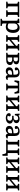

<svg xmlns="http://www.w3.org/2000/svg" viewBox="3316 -3879 782 7454"><g transform="rotate(90 3707.0 -152.0)"><path d="M45.9 0V-49.8L96.2 -59.1Q101.1 -60.1 104.7 -61Q108.4 -62 111.1 -64.2Q113.8 -66.4 115.7 -67.6Q117.7 -68.8 118.9 -72.8Q120.1 -76.7 120.8 -77.9Q121.6 -79.1 121.8 -84.7Q122.1 -90.3 122.1 -91.8Q122.1 -93.3 122.1 -100.6Q122.1 -107.9 122.1 -109.9V-410.2Q121.1 -427.7 115.5 -435.5Q109.9 -443.4 92.8 -446.8L43 -458L53.2 -508.8H637.2V-457L586.9 -448.2Q569.3 -445.3 563.7 -437Q558.1 -428.7 558.1 -410.2V-106Q558.1 -82.5 563.2 -73Q568.4 -63.5 586.9 -60.1L634.8 -48.8V0H378.9V-49.8L424.8 -59.1Q430.2 -60.1 434.3 -61.8Q438.5 -63.5 441.4 -64.7Q444.3 -65.9 446.3 -69.6Q448.2 -73.2 449.2 -74.5Q450.2 -75.7 450.7 -81.8Q451.2 -87.9 451.2 -89.6Q451.2 -91.3 451.2 -99.4Q451.2 -107.4 451.2 -109.9V-449.2H228V-106Q228 -83 233.4 -72.8Q238.8 -62.5 257.8 -59.1L301.8 -48.8V0Z M710.9 219.2V167L756.8 159.2Q773.4 156.2 779.5 146Q785.6 135.7 785.6 113.8V-383.8Q785.6 -418.9 779.5 -431.2Q773.4 -443.4 748.5 -446.8L702.6 -453.1L710.9 -504.9L861.8 -516.1L874.5 -508.8L880.9 -420.9H883.8Q914.1 -467.8 956.1 -495.4Q998 -522.9 1061.5 -522.9Q1151.9 -522.9 1204.3 -457.3Q1256.8 -391.6 1256.8 -272Q1256.8 -134.3 1194.1 -60.1Q1131.3 14.2 1022.9 14.2Q981.4 14.2 947 4.6Q912.6 -4.9 891.6 -18.1V110.8Q891.6 134.8 899.2 145.3Q906.7 155.8 924.8 158.2L985.8 168V219.2ZM1008.8 -58.1Q1075.7 -58.1 1109.1 -111.6Q1142.6 -165 1142.6 -257.8Q1142.6 -443.8 1022.9 -443.8Q998 -443.8 976.1 -436.8Q954.1 -429.7 934.3 -414.3Q914.6 -398.9 903.1 -370.4Q891.6 -341.8 891.6 -303.2V-96.2Q911.1 -78.6 944.1 -68.4Q977.1 -58.1 1008.8 -58.1Z M1346.2 0V-49.8L1395.5 -59.1Q1413.6 -62.5 1418 -72.5Q1422.4 -82.5 1422.4 -106.9V-408.2Q1422.4 -428.7 1417.5 -437Q1412.6 -445.3 1396.5 -448.2L1344.2 -459L1354.5 -508.8H1601.1V-458L1555.2 -449.2Q1537.1 -445.8 1532.7 -436Q1528.3 -426.3 1528.3 -401.9V-193.8L1757.3 -388.2V-408.2Q1757.3 -428.7 1752.4 -437Q1747.6 -445.3 1732.4 -448.2L1683.1 -459L1692.4 -508.8H1940.4V-458L1891.1 -449.2Q1873 -445.8 1868.7 -436Q1864.3 -426.3 1864.3 -401.9V-101.1Q1864.3 -80.1 1869.1 -71.8Q1874 -63.5 1889.2 -60.1L1941.4 -48.8V0H1684.1V-49.8L1730.5 -59.1Q1748.5 -63 1752.9 -72.8Q1757.3 -82.5 1757.3 -106.9V-312L1528.3 -118.2V-101.1Q1528.3 -80.1 1533.2 -71.8Q1538.1 -63.5 1554.2 -60.1L1603 -48.8V0Z M2028.8 0V-49.8L2078.1 -59.1Q2096.2 -62.5 2100.6 -72.5Q2105 -82.5 2105 -106.9V-408.2Q2105 -428.7 2100.1 -437Q2095.2 -445.3 2079.1 -448.2L2026.9 -459L2037.1 -508.8H2293.9Q2476.1 -508.8 2476.1 -391.1Q2476.1 -344.2 2441.4 -311.5Q2406.7 -278.8 2340.8 -269L2345.7 -268.1Q2380.4 -265.1 2405.3 -259.3Q2430.2 -253.4 2454.3 -241Q2478.5 -228.5 2491.2 -205.1Q2503.9 -181.6 2503.9 -147.9Q2503.9 -80.6 2451.9 -40.3Q2399.9 0 2285.6 0ZM2210.9 -291H2277.8Q2321.8 -291 2342.8 -315.7Q2363.8 -340.3 2363.8 -378.9Q2363.8 -419.9 2340.3 -437.5Q2316.9 -455.1 2268.1 -455.1Q2234.9 -455.1 2210.9 -452.1ZM2285.6 -54.2Q2333.5 -54.2 2363.3 -78.4Q2393.1 -102.5 2393.1 -149.9Q2393.1 -185.1 2367.9 -209Q2342.8 -232.9 2293 -232.9H2210.9V-58.1Q2242.7 -54.2 2285.6 -54.2Z M2736.3 14.2Q2709 14.2 2684.6 6.6Q2660.2 -1 2639.2 -16.6Q2618.2 -32.2 2605.7 -59.6Q2593.3 -86.9 2593.3 -123Q2593.3 -188 2635.5 -225.6Q2677.7 -263.2 2754.4 -273.9Q2807.6 -281.7 2878.4 -285.2V-355Q2878.4 -415.5 2853.5 -441.2Q2828.6 -466.8 2779.3 -466.8Q2750.5 -466.8 2726.3 -458.3Q2702.1 -449.7 2690.4 -438Q2715.3 -394.5 2715.3 -381.8Q2715.3 -362.8 2699.7 -348.9Q2684.1 -335 2655.3 -335Q2625 -335 2610.6 -350.3Q2596.2 -365.7 2596.2 -390.1Q2596.2 -444.3 2655.8 -483.6Q2715.3 -522.9 2794.4 -522.9Q2828.1 -522.9 2855.5 -517.8Q2882.8 -512.7 2907.5 -500Q2932.1 -487.3 2948.5 -466.8Q2964.8 -446.3 2974.6 -413.6Q2984.4 -380.9 2984.4 -337.9V-104Q2984.4 -72.8 3005.1 -63.5Q3025.9 -54.2 3073.2 -66.9L3084.5 -25.9Q3064.5 -7.3 3037.1 3.4Q3009.8 14.2 2986.3 14.2Q2942.9 14.2 2919.4 -8.8Q2896 -31.7 2890.6 -71.8Q2836.9 14.2 2736.3 14.2ZM2780.3 -61Q2796.9 -61 2812.7 -66.2Q2828.6 -71.3 2844 -81.8Q2859.4 -92.3 2868.9 -112.8Q2878.4 -133.3 2878.4 -160.2V-230Q2836.4 -230 2788.6 -222.2Q2743.7 -215.3 2723.6 -191.4Q2703.6 -167.5 2703.6 -134.8Q2703.6 -97.2 2724.9 -79.1Q2746.1 -61 2780.3 -61Z M3229.5 0V-49.8L3278.3 -59.1Q3296.4 -62.5 3300.8 -72.5Q3305.2 -82.5 3305.2 -106.9V-452.1H3275.4Q3220.2 -452.1 3205.1 -439.5Q3189.9 -426.8 3172.4 -373.5Q3170.4 -368.2 3169.4 -365.2L3154.3 -318.8L3096.2 -329.1L3122.1 -508.8H3596.2L3621.1 -329.1L3563.5 -318.8L3547.4 -368.2Q3530.8 -417.5 3522 -429.2Q3509.3 -447.3 3479.5 -450.7Q3465.8 -452.1 3442.4 -452.1H3411.1V-103Q3411.1 -81.5 3416.5 -72.5Q3421.9 -63.5 3437.5 -60.1L3489.3 -48.8V0Z M3690.9 0V-49.8L3740.2 -59.1Q3758.3 -62.5 3762.7 -72.5Q3767.1 -82.5 3767.1 -106.9V-408.2Q3767.1 -428.7 3762.2 -437Q3757.3 -445.3 3741.2 -448.2L3689 -459L3699.2 -508.8H3945.8V-458L3899.9 -449.2Q3881.8 -445.8 3877.4 -436Q3873 -426.3 3873 -401.9V-193.8L4102.1 -388.2V-408.2Q4102.1 -428.7 4097.2 -437Q4092.3 -445.3 4077.1 -448.2L4027.8 -459L4037.1 -508.8H4285.2V-458L4235.8 -449.2Q4217.8 -445.8 4213.4 -436Q4209 -426.3 4209 -401.9V-101.1Q4209 -80.1 4213.9 -71.8Q4218.8 -63.5 4233.9 -60.1L4286.1 -48.8V0H4028.8V-49.8L4075.2 -59.1Q4093.3 -63 4097.7 -72.8Q4102.1 -82.5 4102.1 -106.9V-312L3873 -118.2V-101.1Q3873 -80.1 3877.9 -71.8Q3882.8 -63.5 3898.9 -60.1L3947.8 -48.8V0Z M4552.7 14.2Q4473.6 14.2 4423.6 -20.5Q4373.5 -55.2 4373.5 -111.8Q4373.5 -140.1 4390.1 -158.4Q4406.7 -176.8 4439.5 -176.8Q4470.2 -176.8 4483.9 -163.3Q4497.6 -149.9 4497.6 -128.9Q4497.6 -110.4 4470.7 -66.9Q4503.9 -42 4558.6 -42Q4603 -42 4634.8 -67.6Q4666.5 -93.3 4666.5 -141.1Q4666.5 -183.6 4639.9 -207.3Q4613.3 -231 4560.5 -231H4476.6V-290H4550.8Q4597.7 -290 4623.5 -317.1Q4649.4 -344.2 4649.4 -382.8Q4649.4 -425.3 4630.1 -445.6Q4610.8 -465.8 4568.8 -465.8Q4517.1 -465.8 4488.8 -432.6Q4460.4 -399.4 4457.5 -338.9L4402.8 -335.9L4390.6 -521H4452.6L4463.4 -476.1Q4512.2 -522.9 4593.8 -522.9Q4669.4 -522.9 4715.1 -490.2Q4760.7 -457.5 4760.7 -396Q4760.7 -346.2 4723.6 -313Q4686.5 -279.8 4617.7 -269V-267.1Q4644.5 -264.2 4664.6 -260.3Q4684.6 -256.3 4707.5 -247.3Q4730.5 -238.3 4744.9 -225.6Q4759.3 -212.9 4769 -191.4Q4778.8 -169.9 4778.8 -142.1Q4778.8 -113.3 4764.9 -86.2Q4751 -59.1 4724.4 -36.4Q4697.8 -13.7 4653.3 0.2Q4608.9 14.2 4552.7 14.2Z M5011.2 14.2Q4983.9 14.2 4959.5 6.6Q4935.1 -1 4914.1 -16.6Q4893.1 -32.2 4880.6 -59.6Q4868.2 -86.9 4868.2 -123Q4868.2 -188 4910.4 -225.6Q4952.6 -263.2 5029.3 -273.9Q5082.5 -281.7 5153.3 -285.2V-355Q5153.3 -415.5 5128.4 -441.2Q5103.5 -466.8 5054.2 -466.8Q5025.4 -466.8 5001.2 -458.3Q4977.1 -449.7 4965.3 -438Q4990.2 -394.5 4990.2 -381.8Q4990.2 -362.8 4974.6 -348.9Q4959 -335 4930.2 -335Q4899.9 -335 4885.5 -350.3Q4871.1 -365.7 4871.1 -390.1Q4871.1 -444.3 4930.7 -483.6Q4990.2 -522.9 5069.3 -522.9Q5103 -522.9 5130.4 -517.8Q5157.7 -512.7 5182.4 -500Q5207 -487.3 5223.4 -466.8Q5239.7 -446.3 5249.5 -413.6Q5259.3 -380.9 5259.3 -337.9V-104Q5259.3 -72.8 5280 -63.5Q5300.8 -54.2 5348.1 -66.9L5359.4 -25.9Q5339.4 -7.3 5312 3.4Q5284.7 14.2 5261.2 14.2Q5217.8 14.2 5194.3 -8.8Q5170.9 -31.7 5165.5 -71.8Q5111.8 14.2 5011.2 14.2ZM5055.2 -61Q5071.8 -61 5087.6 -66.2Q5103.5 -71.3 5118.9 -81.8Q5134.3 -92.3 5143.8 -112.8Q5153.3 -133.3 5153.3 -160.2V-230Q5111.3 -230 5063.5 -222.2Q5018.6 -215.3 4998.5 -191.4Q4978.5 -167.5 4978.5 -134.8Q4978.5 -97.2 4999.8 -79.1Q5021 -61 5055.2 -61Z M5969.2 149.9 5957 85.9Q5948.7 40 5935.1 20Q5921.4 0 5887.2 0H5406.2V-50.8L5456.1 -61Q5474.1 -64.5 5479.7 -72.8Q5485.4 -81.1 5486.3 -100.1V-408.2Q5486.3 -428.7 5481.4 -437Q5476.6 -445.3 5460.4 -448.2L5409.2 -459L5418.5 -508.8H5666V-458L5620.1 -449.2Q5602.1 -446.3 5597.2 -436.5Q5592.3 -426.8 5592.3 -403.8V-60.1H5816.4V-408.2Q5816.4 -428.7 5811.3 -437Q5806.2 -445.3 5790 -448.2L5741.2 -459L5751.5 -508.8H5999V-458L5949.2 -449.2Q5931.2 -445.8 5926.8 -436Q5922.4 -426.3 5922.4 -401.9V-60.1H6029.3L6028.3 140.1Z M6093.8 0V-49.8L6143.1 -59.1Q6161.1 -62.5 6165.5 -72.5Q6169.9 -82.5 6169.9 -106.9V-408.2Q6169.9 -428.7 6165 -437Q6160.2 -445.3 6144 -448.2L6091.8 -459L6102.1 -508.8H6348.6V-458L6302.7 -449.2Q6284.7 -445.8 6280.3 -436Q6275.9 -426.3 6275.9 -401.9V-193.8L6504.9 -388.2V-408.2Q6504.9 -428.7 6500 -437Q6495.1 -445.3 6480 -448.2L6430.7 -459L6439.9 -508.8H6688V-458L6638.7 -449.2Q6620.6 -445.8 6616.2 -436Q6611.8 -426.3 6611.8 -401.9V-101.1Q6611.8 -80.1 6616.7 -71.8Q6621.6 -63.5 6636.7 -60.1L6689 -48.8V0H6431.6V-49.8L6478 -59.1Q6496.1 -63 6500.5 -72.8Q6504.9 -82.5 6504.9 -106.9V-312L6275.9 -118.2V-101.1Q6275.9 -80.1 6280.8 -71.8Q6285.6 -63.5 6301.8 -60.1L6350.6 -48.8V0Z M6776.4 0V-49.8L6825.7 -59.1Q6843.8 -62.5 6848.1 -72.5Q6852.5 -82.5 6852.5 -106.9V-408.2Q6852.5 -428.7 6847.7 -437Q6842.8 -445.3 6826.7 -448.2L6774.4 -459L6784.7 -508.8H7031.2V-458L6985.4 -449.2Q6967.3 -445.8 6962.9 -436Q6958.5 -426.3 6958.5 -401.9V-193.8L7187.5 -388.2V-408.2Q7187.5 -428.7 7182.6 -437Q7177.7 -445.3 7162.6 -448.2L7113.3 -459L7122.6 -508.8H7370.6V-458L7321.3 -449.2Q7303.2 -445.8 7298.8 -436Q7294.4 -426.3 7294.4 -401.9V-101.1Q7294.4 -80.1 7299.3 -71.8Q7304.2 -63.5 7319.3 -60.1L7371.6 -48.8V0H7114.3V-49.8L7160.6 -59.1Q7178.7 -63 7183.1 -72.8Q7187.5 -82.5 7187.5 -106.9V-312L6958.5 -118.2V-101.1Q6958.5 -80.1 6963.4 -71.8Q6968.3 -63.5 6984.4 -60.1L7033.2 -48.8V0Z"/></g></svg>

Font: Literata Book Medium
Style: Regular
Weight: 500
Designer: Latin by Veronika Burian and Jose Scaglione. Greek by Irene Vlachou. Cyrillic by Vera Evstafieva
Foundry: TypeTogether
Version: Version 2.003;PS 002.003;hotconv 1.0.88;makeotf.lib2.5.64775